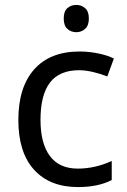

<svg xmlns="http://www.w3.org/2000/svg" viewBox="-20 -757 520 787"><path d="M299.8 9.8Q184.1 9.8 119.6 -61.3Q55.2 -132.3 55.2 -265.1Q55.2 -399.9 120.4 -472.9Q185.5 -545.9 306.2 -545.9Q345.2 -545.9 383.5 -537.8Q421.9 -529.8 446.8 -517.1L419.9 -443.8Q352.1 -469.2 304.2 -469.2Q223.1 -469.2 184.6 -418.2Q146 -367.2 146 -266.1Q146 -168.9 184.6 -117.4Q223.1 -65.9 298.8 -65.9Q369.6 -65.9 438 -97.2V-19Q382.3 9.8 299.8 9.8ZM241.2 -681.2Q241.2 -710.4 256.1 -723.6Q271 -736.8 293 -736.8Q313.5 -736.8 328.9 -723.6Q344.2 -710.4 344.2 -681.2Q344.2 -652.3 328.9 -638.7Q313.5 -625 293 -625Q271 -625 256.1 -638.7Q241.2 -652.3 241.2 -681.2Z"/></svg>

Font: NotoSans
Style: Regular
Weight: 400
Designer: Monotype Design team
Foundry: Monotype Imaging Inc.
Version: Version 1.04; ttfautohint (v1.4.1)